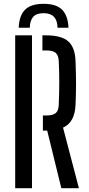

<svg xmlns="http://www.w3.org/2000/svg" viewBox="-20 -985 465 1005"><path d="M301 0 227 -301.5H204.5V-380.5H221.5Q257 -380.5 271.8 -393.2Q286.5 -406 287.5 -435.5Q290 -499.5 290.2 -550.8Q290.5 -602 287.5 -666Q286 -695.5 271.5 -708.2Q257 -721 222 -721H202V-800H222Q302 -800 337.8 -768Q373.5 -736 375.5 -662.5Q378 -595 378 -545Q378 -495 375.5 -439Q372.5 -344.5 310 -317L393 0ZM59.5 0V-800H147.5V0ZM208.5 -965Q142.5 -965 111.5 -934.5Q80.5 -904 78 -840H136Q136.5 -876 153 -896Q169.5 -916 208.5 -916Q280 -916 281 -840H338.5Q335.5 -904 304.8 -934.5Q274 -965 208.5 -965Z"/></svg>

Font: Big Shoulders Stencil Text Medium
Style: Regular
Weight: 500
Designer: Patric King
Foundry: XO Type Co
Version: Version 1.000